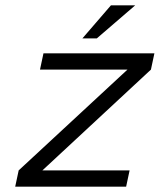

<svg xmlns="http://www.w3.org/2000/svg" viewBox="-20 -700 599 720"><path d="M143 -500 130 -439H458L50 -61L37 0H453L466 -61H139L546 -439L559 -500ZM289 -556H343L487 -680H396Z"/></svg>

Font: LT Wave Text Light Italic
Style: Regular
Weight: 300
Designer: Daniel Lyons
Version: Version 2.5 (Glyphs App)